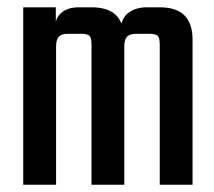

<svg xmlns="http://www.w3.org/2000/svg" viewBox="-20 -508 588 528"><path d="M321.8 0H231.6V-386Q231.6 -404.1 226 -409.6Q220.4 -415.1 201.9 -415.1H166.7Q149.7 -415.1 142 -407.3Q134.2 -399.5 134.2 -380.3V-347.8H129.7V-420.4Q129.7 -456.1 147.7 -472Q165.7 -487.9 196.1 -487.9H231.5Q278 -487.9 299.9 -465.4Q321.8 -442.8 321.8 -399.5ZM134.2 0H43.9V-487.9H133.5V-426.9L134.2 -421.4ZM509.5 0H419.3V-386Q419.3 -404.1 413.6 -409.6Q408 -415.1 389.5 -415.1H354.3Q337.4 -415.1 329.6 -407.3Q321.8 -399.5 321.8 -380.3V-347.8H313.4L311.8 -419Q310.9 -454.7 331.3 -471.3Q351.8 -487.9 383.7 -487.9H419.1Q465.6 -487.9 487.5 -465.4Q509.5 -442.8 509.5 -399.5Z"/></svg>

Font: Teko Variable Light
Style: Regular
Weight: 300
Designer: Manushi Parikh, Jonny Pinhorn
Foundry: Indian Type Foundry
Version: Version 3.000